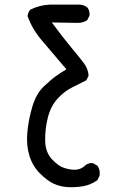

<svg xmlns="http://www.w3.org/2000/svg" viewBox="-20 -799 540 820"><path d="M267.6 0Q236.3 -2 209 -14.6Q181.6 -27.3 150.4 -58.6Q119.1 -89.8 105.5 -134.3Q91.8 -178.7 96.7 -233.4Q101.6 -288.1 118.2 -343.8Q134.8 -399.4 167 -429.7Q199.2 -460 219.7 -474.6Q240.2 -489.3 263.7 -502.9Q195.3 -583 156.2 -629.4Q117.2 -675.8 97.7 -730.5Q99.6 -746.1 109.4 -757.8Q148.4 -777.3 193.4 -779.3H317.4Q336.9 -779.3 352.5 -767.6Q364.3 -753.9 362.3 -732.4L352.5 -712.9Q335 -701.2 311.5 -701.2L201.2 -703.1Q252 -634.8 286.6 -593.3Q321.3 -551.8 338.9 -528.3Q356.4 -504.9 358.4 -475.6L348.6 -456.1Q317.4 -440.4 284.7 -423.8Q252 -407.2 223.6 -375Q195.3 -342.8 183.6 -293.9Q171.9 -245.1 172.9 -197.3Q173.8 -149.4 201.2 -119.6Q228.5 -89.8 254.9 -81.5Q281.2 -73.2 302.2 -74.2Q323.2 -75.2 338.9 -87.9Q354.5 -104.5 376 -102.5L395.5 -91.8Q409.2 -74.2 405.3 -48.8L395.5 -29.3Q368.2 -9.8 335.9 -3.9Q303.7 2 267.6 0Z"/></svg>

Font: JasonHandwriting1
Style: Regular
Weight: 400
Version: Version 1.48.20